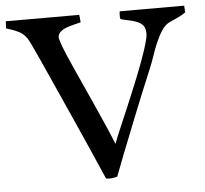

<svg xmlns="http://www.w3.org/2000/svg" viewBox="-53 -687 797 748"><g transform="rotate(-5 345.0 -313.0)"><path d="M283.7 -635.7 286.6 -606.4Q276.9 -603.5 261.7 -600.1Q246.6 -596.7 231.9 -591.3Q196.3 -578.1 196.3 -555.7Q196.3 -537.1 244.4 -430.7Q292.5 -324.2 313 -278.8Q360.4 -173.8 380.4 -122.6Q390.1 -148.4 405.8 -185.1Q421.4 -221.7 439 -262.9Q456.5 -304.2 474.1 -347.2Q491.7 -390.1 505.9 -428.2Q538.1 -515.1 538.1 -539.1Q538.1 -563 528.3 -573.2Q518.6 -583.5 503.9 -589.1Q489.3 -594.7 472.4 -597.9Q455.6 -601.1 441.9 -605.5Q440.4 -611.8 440.4 -619.6Q440.4 -627.4 441.9 -635.7H693.8Q695.3 -622.6 695.3 -608.9Q681.2 -599.1 664.6 -591.6Q647.9 -584 631.1 -576.2Q614.3 -568.4 600.6 -547.4Q586.9 -526.4 576.2 -501Q565.4 -475.6 556.9 -450Q548.3 -424.3 535.4 -393.8Q522.5 -363.3 501.7 -312.7Q481 -262.2 460 -209Q400.9 -61 376 5.4Q353.5 10.3 347.4 9.8Q341.3 9.3 338.4 9.3Q335.4 9.3 332 8.3Q272.9 -127.9 212.9 -261.5Q152.8 -395 117.9 -472.9Q83 -550.8 74 -563.2Q64.9 -575.7 53.7 -583.5Q37.6 -595.2 -4.9 -607.9L-3.9 -635.7Z"/></g></svg>

Font: RadleyRegular
Style: Regular
Weight: 400
Designer: vernon adams
Foundry: vernon adams
Version: Version 1.000;PS 001.001;hotconv 1.0.56